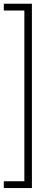

<svg xmlns="http://www.w3.org/2000/svg" viewBox="-22 -832 266 1005"><path d="M-2 -776.9V-812.5H145V152.3H-2V116.7H105.5V-776.9Z"/></svg>

Font: Roboto ExtraLight
Style: Regular
Weight: 250
Designer: Christian Robertson
Foundry: Google
Version: Version 3.009; 2024